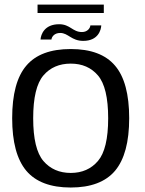

<svg xmlns="http://www.w3.org/2000/svg" viewBox="-20 -812 632 836"><path d="M288 4.5C375.5 4.5 440 -20 481 -68.5C522 -117.5 542.5 -193.5 542.5 -297.5C542.5 -401.5 522 -478 481 -526C440 -574.5 375.5 -598.5 288 -598.5C200 -598.5 135.5 -574.5 94.5 -526C53.5 -478 33 -401.5 33 -297.5C33 -193.5 53.5 -117.5 94.5 -68.5C135.5 -20 200 4.5 288 4.5ZM288 -59C238.5 -59 198.5 -76.5 169 -111C139.5 -145.5 124.5 -207.5 124.5 -297C124.5 -387 139.5 -449 169 -483.5C198.5 -518 238.5 -535 288 -535C337.5 -535 377 -518 406.5 -483.5C436 -449 451 -387 451 -297C451 -207.5 436 -145.5 406.5 -111C377 -76.5 337.5 -59 288 -59ZM342.5 -634C407.5 -634 420 -681.5 421 -701.5H373.5C373 -690.5 361.5 -672.5 337 -672.5C295.5 -672.5 286 -706.5 237.5 -706.5C173.5 -706.5 158 -662 156.5 -640H204C205 -651 216 -668.5 242 -668.5C277.5 -668.5 290.5 -634 342.5 -634ZM143.5 -755.5H432V-792H143.5Z"/></svg>

Font: Anybody
Style: Regular
Weight: 400
Designer: Tyler Finck
Foundry: Etcetera Type Company
Version: Version 1.110